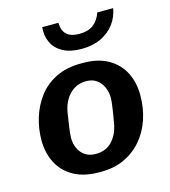

<svg xmlns="http://www.w3.org/2000/svg" viewBox="-111 -828 822 928"><g transform="rotate(-15 300.0 -364.5)"><path d="M271 10Q196 10 144.5 -18.5Q93 -47 67 -97.5Q41 -148 41 -212Q41 -269 58 -324Q75 -379 108.5 -423.5Q142 -468 195.5 -494.5Q249 -521 321 -521H333Q406 -521 456.5 -492.5Q507 -464 533 -414Q559 -364 559 -299Q559 -234 540 -178Q521 -122 485 -80Q449 -38 398 -14Q347 10 281 10ZM278 -80Q329 -80 359 -111.5Q389 -143 399 -189Q404 -213 408 -239Q412 -265 415 -287.5Q418 -310 418 -323Q418 -352 407 -377Q396 -402 375 -417Q354 -432 322 -432Q288 -432 262 -415.5Q236 -399 220 -372Q204 -345 198 -311Q192 -271 187 -238Q182 -205 182 -186Q182 -156 193.5 -132Q205 -108 226 -94Q247 -80 278 -80ZM344 -588Q287 -588 250.5 -608Q214 -628 198 -662Q182 -696 186 -739H267Q268 -699 289 -680Q310 -661 351 -661Q395 -661 421 -680Q447 -699 462 -739H541Q534 -696 508.5 -662Q483 -628 441.5 -608Q400 -588 344 -588Z"/></g></svg>

Font: Chivo Mono Medium SemiBold
Style: Italic
Weight: 600
Italic angle: -8.05°
Monospace: yes
Version: Version 1.008